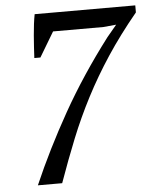

<svg xmlns="http://www.w3.org/2000/svg" viewBox="-51 -744 637 787"><g transform="rotate(-5 267.5 -350.0)"><path d="M129 -521H104Q106 -564 110 -614Q114 -664 121 -700H535V-671Q464 -585 411 -504.5Q358 -424 316 -343Q274 -262 240 -177.5Q206 -93 173 0H73Q135 -143 217 -288.5Q299 -434 410 -580L450 -628L397 -623H190Z"/></g></svg>

Font: PTSerif
Style: Italic
Weight: 400
Italic angle: -12°
Designer: A.Korolkova, O.Umpeleva, V.Yefimov
Foundry: ParaType Ltd
Version: Version 1.000W OFL; ttfautohint (v1.2) -l 8 -r 50 -G 200 -x 